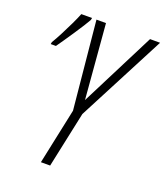

<svg xmlns="http://www.w3.org/2000/svg" viewBox="-132 -805 773 896"><g transform="rotate(20 254.0 -357.0)"><path d="M176.3 0 234.9 -276.9 192.4 -713.9H239.7L270.5 -342.8L458.5 -713.9H508.3L281.2 -277.3L222.2 0ZM30.8 -533.7 32.7 -543.9Q45.4 -564.9 61.8 -596.4Q78.1 -627.9 93.3 -659.7Q108.4 -691.4 117.2 -713.9H170.4L168.5 -703.6Q162.1 -691.9 147.5 -668.7Q132.8 -645.5 115 -618.9Q97.2 -592.3 81.3 -569.1Q65.4 -545.9 56.6 -533.7Z"/></g></svg>

Font: Open Sans Condensed Light
Style: Italic
Weight: 300
Width: 3
Italic angle: -12°
Designer: Monotype Design Team
Foundry: Monotype Imaging Inc.
Version: Version 3.000; ttfautohint (v1.8.4)